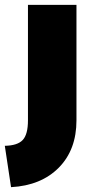

<svg xmlns="http://www.w3.org/2000/svg" viewBox="-40 -545 390 798"><path d="M5.9 232.9 -20 61Q32.7 60.1 54.4 36.9Q76.2 13.7 76.2 -44.9V-524.9H277.8V-44.9Q277.8 77.6 204.3 151.9Q130.9 226.1 5.9 232.9Z"/></svg>

Font: Montserrat-Arabic ExtraBold
Style: Regular
Weight: 800
Designer: Mohamed Gaber
Foundry: Kief Type Foundry
Version: Version 5.008;PS 005.008;hotconv 1.0.88;makeotf.lib2.5.64775